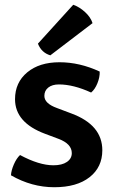

<svg xmlns="http://www.w3.org/2000/svg" viewBox="-20 -771 480 805"><path d="M26 -36Q27 -56 38 -81.5Q49 -107 64 -121Q144 -78 204 -78Q240 -78 260.5 -92Q281 -106 281 -129Q281 -168 225 -189L169 -210Q43 -257 43 -355Q43 -425 94 -467.5Q145 -510 229.5 -510Q314 -510 398 -471Q399 -448 388.5 -422Q378 -396 362 -383Q288 -417 227 -417Q199 -417 182.5 -404Q166 -391 166 -369Q166 -337 219 -318L280 -295Q409 -247 409 -141Q409 -70 355.5 -28Q302 14 207.5 14Q113 14 26 -36ZM139 -588 287 -751Q313 -742 336.5 -720.5Q360 -699 368 -674L191 -539Q154 -550 139 -588Z"/></svg>

Font: Signika Negative
Style: Semibold
Weight: 600
Designer: Anna Giedrys
Foundry: Anna Giedrys
Version: Version 1.001